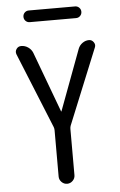

<svg xmlns="http://www.w3.org/2000/svg" viewBox="-60 -952 621 993"><g transform="rotate(-5 250.0 -455.0)"><path d="M204.1 -297.9 44.9 -689.5Q39.1 -704.1 47.9 -717.3Q56.6 -730.5 73.2 -730.5Q92.8 -730.5 109.4 -718.8Q126 -707 132.8 -688.5L249 -376Q249 -375 250 -375Q251 -375 251 -376L368.2 -690.4Q375 -708 390.6 -719.2Q406.2 -730.5 424.8 -730.5Q439.5 -730.5 448.7 -717.3Q458 -704.1 452.1 -690.4L292 -297.9Q289.1 -290 289.1 -281.2V-41Q289.1 -24.4 276.9 -12.2Q264.6 0 248 0Q231.4 0 219.2 -12.2Q207 -24.4 207 -41V-281.2Q207 -290 204.1 -297.9ZM127.9 -910.2H368.2Q380.9 -910.2 389.6 -901.4Q398.4 -892.6 398.4 -879.9Q398.4 -867.2 389.6 -858.4Q380.9 -849.6 368.2 -849.6H127.9Q115.2 -849.6 106.4 -858.4Q97.7 -867.2 97.7 -879.9Q97.7 -892.6 106.4 -901.4Q115.2 -910.2 127.9 -910.2Z"/></g></svg>

Font: Rounded Mgen+ 2m regular
Style: Regular
Weight: 400
Designer: [Source Han Sans]
Ryoko NISHIZUKA  (kana & ideographs); Paul D. Hunt (Latin, Greek & Cyrillic); Wenlong ZHANG  (bopomofo
Version: Version 1.059.20150602